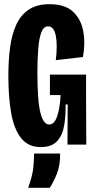

<svg xmlns="http://www.w3.org/2000/svg" viewBox="-20 -692 452 919"><path d="M175 12Q115 12 81 -31Q47 -74 33.5 -150.5Q20 -227 20 -329Q20 -401 28 -463Q36 -525 57 -572Q78 -619 117 -645.5Q156 -672 217 -672Q291 -672 329.5 -636Q368 -600 378.5 -542Q389 -484 377 -419L247 -404Q256 -477 247 -521.5Q238 -566 210 -566Q189 -566 178 -537.5Q167 -509 163 -459Q159 -409 159 -343Q159 -208 173.5 -152Q188 -96 215 -96Q240 -96 253.5 -135Q267 -174 270 -237H219V-335H392V-229L393 0H303L304 -192H294Q295 -137 287 -90.5Q279 -44 253 -16Q227 12 175 12ZM115 207Q136 147 139.5 110Q143 73 143 43H268Q268 101 252 140.5Q236 180 218 207Z"/></svg>

Font: Bricolage Grotesque 48pt Condensed Bricolage Grotesque 48pt Condensed Regular
Style: Bold
Weight: 700
Width: 3
Designer: Mathieu Triay
Foundry: Atelier Triay
Version: Version 1.000; ttfautohint (v1.8.4.7-5d5b);gftools[0.9.32]